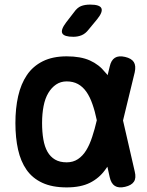

<svg xmlns="http://www.w3.org/2000/svg" viewBox="-20 -805 640 835"><path d="M365 -676Q352 -659 335.5 -652Q319 -645 299 -645Q259 -645 251 -660Q243 -675 268 -708L302 -752Q316 -772 332.5 -778.5Q349 -785 372 -785Q414 -785 421 -769Q428 -753 403 -722ZM566 -59Q573 -31 562.5 -15Q552 1 524 7.5Q496 14 479.5 3.5Q463 -7 457 -35L447 -80L437 -66Q411 -30 371 -10Q331 10 270 10Q207 10 164 -10Q121 -30 95.5 -66.5Q70 -103 58.5 -154.5Q47 -206 47 -270Q47 -334 59 -387Q71 -440 97 -478.5Q123 -517 166 -538.5Q209 -560 270 -560Q331 -560 371 -542Q411 -524 437 -491Q443 -485 448 -478L457 -515Q463 -543 479.5 -553.5Q496 -564 524 -557.5Q552 -551 562 -535Q572 -519 566 -491L515 -281ZM401 -282Q393 -321 382 -352Q371 -384 355.5 -406Q340 -428 319 -439.5Q298 -451 270 -451Q244 -451 224 -437.5Q204 -424 190 -400.5Q176 -377 169.5 -343.5Q163 -310 163 -270Q163 -231 168.5 -199Q174 -167 186.5 -145Q199 -123 219.5 -111Q240 -99 270 -99Q298 -99 319 -113Q340 -127 355 -151.5Q370 -176 381 -210Q392 -243 401 -282Z"/></svg>

Font: Maple Mono NL SemiBold
Style: Regular
Weight: 600
Monospace: yes
Designer: subframe7536
Version: Version 7.000